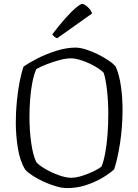

<svg xmlns="http://www.w3.org/2000/svg" viewBox="-20 -964 709 984"><path d="M323 0Q298 0 266 -9.5Q234 -19 202.5 -33.5Q171 -48 146 -64.5Q121 -81 109 -95Q82 -139 71.5 -205Q61 -271 61 -337Q61 -392 66.5 -446.5Q72 -501 81 -547Q90 -593 101 -623Q128 -642 172 -664.5Q216 -687 268 -703.5Q320 -720 367 -720Q390 -720 420.5 -710.5Q451 -701 482 -685.5Q513 -670 538 -653Q563 -636 574 -621Q592 -578 600 -520.5Q608 -463 608 -404Q608 -312 595 -229Q582 -146 565 -96Q541 -74 503.5 -52Q466 -30 420 -15Q374 0 323 0ZM344 -53Q370 -53 401.5 -63Q433 -73 460.5 -86.5Q488 -100 500 -110Q511 -136 519 -178.5Q527 -221 531 -273Q535 -325 535 -379Q535 -441 529 -496.5Q523 -552 512 -590Q505 -599 486 -612Q467 -625 442 -637Q417 -649 390.5 -657Q364 -665 343 -665Q318 -665 284.5 -656Q251 -647 219 -634.5Q187 -622 166 -610Q154 -583 146 -542.5Q138 -502 134.5 -456Q131 -410 131 -365Q131 -295 140 -231.5Q149 -168 166 -133Q180 -117 211.5 -98.5Q243 -80 280 -66.5Q317 -53 344 -53ZM273 -768Q264 -771 257.5 -777Q251 -783 248 -788Q282 -833 313.5 -868.5Q345 -904 369 -924Q393 -944 401 -944Q412 -944 429 -928.5Q446 -913 452 -895Z"/></svg>

Font: Texturina Thin
Style: Regular
Weight: 100
Designer: Guillermo Torres Carreño
Foundry: Omnibus-Type
Version: Version 1.002; ttfautohint (v1.8.3)